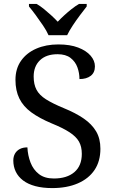

<svg xmlns="http://www.w3.org/2000/svg" viewBox="-20 -951 584 981"><path d="M247 10Q198 10 160.5 0Q123 -10 98 -29Q73 -48 60.5 -74Q48 -100 48 -131Q48 -151 56.5 -166Q65 -181 81 -189.5Q97 -198 120 -198Q122 -157 136 -120.5Q150 -84 179 -61.5Q208 -39 255 -39Q322 -39 360 -71.5Q398 -104 398 -165Q398 -202 383.5 -227.5Q369 -253 335.5 -275Q302 -297 243 -321Q181 -347 140 -377Q99 -407 79 -447.5Q59 -488 59 -543Q59 -600 87.5 -640.5Q116 -681 165.5 -702.5Q215 -724 278 -724Q338 -724 379.5 -708Q421 -692 443 -666.5Q465 -641 465 -612Q465 -580 443.5 -563.5Q422 -547 386 -547Q386 -578 375.5 -607Q365 -636 340.5 -655Q316 -674 274 -674Q216 -674 184 -643Q152 -612 152 -560Q152 -520 166.5 -492.5Q181 -465 215 -443.5Q249 -422 307 -398Q366 -374 407.5 -345.5Q449 -317 471 -280Q493 -243 493 -191Q493 -127 463 -82.5Q433 -38 377.5 -14Q322 10 247 10ZM228 -771Q218 -794 200 -820.5Q182 -847 163 -873Q144 -899 128 -918V-931H167Q186 -920 205 -904.5Q224 -889 242 -872.5Q260 -856 275 -840Q290 -856 308 -872.5Q326 -889 345.5 -904.5Q365 -920 384 -931H423V-918Q408 -899 388.5 -873Q369 -847 351.5 -820.5Q334 -794 323 -771Z"/></svg>

Font: Noto Serif Bengali
Style: Regular
Weight: 400
Designer: Juan Bruce, Universal Thirst, Indian Type Foundry and the Monotype Design Team.
Foundry: Monotype Imaging Inc.
Version: Version 2.003